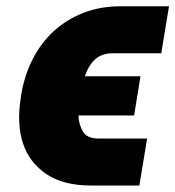

<svg xmlns="http://www.w3.org/2000/svg" viewBox="-20 -565 546 598"><path d="M44.7 -259.9 46.2 -271.3Q56.5 -331.3 82.2 -381.6Q108 -431.8 147.7 -468.2Q187.5 -504.6 239.9 -525Q292.3 -545.5 355.8 -545.5H506.4L482.2 -399.1H331.7Q297.6 -399.1 277 -380.9Q256.4 -362.6 244.3 -327.4H417.6L397.7 -205.3H224.4Q224.8 -191.1 228.3 -178.6Q231.9 -166.2 238.3 -155.2Q251.1 -133.5 287.6 -133.5H438.2L414.1 12.8H263.5Q177.2 12.8 124.6 -22.7Q70.7 -59.3 51.3 -119.3Q32 -179.3 44.7 -259.9Z"/></svg>

Font: Inter P Black
Style: Italic
Weight: 900
Italic angle: -9.40001°
Designer: Rasmus Andersson
Foundry: rsms
Version: Version 3.018;git-588b23468